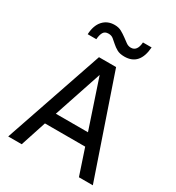

<svg xmlns="http://www.w3.org/2000/svg" viewBox="-207 -1013 1043 1138"><g transform="rotate(30 314.5 -444.0)"><path d="M24.9 0 255.9 -675.8H373L604 0H508.8L450.2 -175.8H174.8L117.2 0ZM202.1 -257.8H421.9L312 -586.9ZM129.9 -760.3Q132.8 -821.3 162.8 -854.7Q192.9 -888.2 241.7 -888.2Q269 -888.2 288.8 -877.2Q308.6 -866.2 325.7 -853.5Q342.8 -840.8 357.9 -829.8Q373 -818.8 390.6 -818.8Q433.6 -818.8 438 -881.8H497.1Q487.8 -753.9 383.8 -753.9Q352.1 -753.9 332.5 -764.9Q313 -775.9 297.9 -789.6Q282.7 -803.2 269.3 -814.2Q255.9 -825.2 235.8 -825.2Q210.9 -825.2 200.9 -807.6Q190.9 -790 189 -760.3Z"/></g></svg>

Font: Lorenzo Sans
Style: Regular
Weight: 400
Foundry: Intel Corporation
Version: Version 1.00; ttfautohint (v1.5)